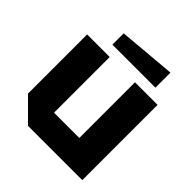

<svg xmlns="http://www.w3.org/2000/svg" viewBox="-195 -869 1010 1010"><g transform="rotate(45 310.0 -364.0)"><path d="M572 -560V0H168L48 -120V-560H216V-146H404V-560ZM180 -616V-700L500 -728V-616Z"/></g></svg>

Font: Tektur
Style: Bold
Weight: 700
Designer: Adam Jagosz
Foundry: Adam Jagosz
Version: Version 1.005;gftools[0.9.30]